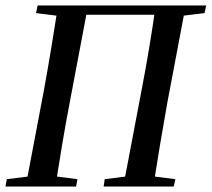

<svg xmlns="http://www.w3.org/2000/svg" viewBox="-25 -684 776 704"><path d="M-5 0 0 -27 112 -41H149L259 -27L254 0ZM69 0 136 -353Q150 -430 163 -508.5Q176 -587 188 -664H298L231 -310Q216 -232 203 -154.5Q190 -77 178 0ZM355 0 359 -27 470 -41H508L618 -27L612 0ZM427 0 494 -353Q509 -430 522 -508.5Q535 -587 546 -664H656L589 -310Q575 -232 562 -154.5Q549 -77 537 0ZM107 -636 113 -664H253L219 -622ZM228 -630 235 -664H606L599 -630ZM610 -622 584 -664H731L725 -636Z"/></svg>

Font: Source Serif 4 48pt SemiBold
Style: Italic
Weight: 600
Italic angle: -12°
Designer: Frank Grießhammer
Foundry: Adobe Systems Incorporated
Version: Version 4.004;hotconv 1.0.116;makeotfexe 2.5.65601